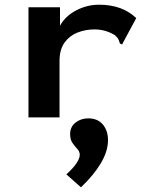

<svg xmlns="http://www.w3.org/2000/svg" viewBox="-20 -499 640 816"><path d="M101 -468H235V-390Q258 -431 304 -455Q350 -479 401 -479Q500 -479 559 -422L503 -318L499 -310L490 -314Q487 -322 484 -330Q481 -338 469 -349Q450 -361 428 -367.5Q406 -374 382 -374Q343 -374 309 -360.5Q275 -347 254 -317.5Q233 -288 233 -240V0H101ZM324 297 262 242Q290 217 304.5 195.5Q319 174 319 159Q319 145 308.5 134Q298 123 288 108.5Q278 94 278 71Q278 40 301 22Q324 4 355 4Q395 4 417 30Q439 56 439 97Q439 143 409 194Q379 245 324 297Z"/></svg>

Font: Inconsolata Expanded ExtraBold
Style: Regular
Weight: 800
Width: 7
Monospace: yes
Designer: Raph Levien, Cyreal, Brenton Simpson
Foundry: Raph Levien, Cyreal, Google
Version: Version 3.001; ttfautohint (v1.8.2.53-6de2)